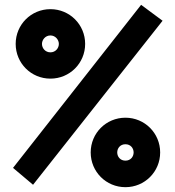

<svg xmlns="http://www.w3.org/2000/svg" viewBox="-20 -765 725 796"><path d="M117 1 654 -679 565 -745 34 -69ZM500 11C580 11 644 -53 644 -133C644 -213 580 -277 500 -277C420 -277 356 -213 356 -133C356 -53 420 11 500 11ZM534 -133C534 -116 522 -99 500 -99C478 -99 466 -116 466 -133C466 -150 478 -167 500 -167C522 -167 534 -150 534 -133ZM189 -439C269 -439 333 -503 333 -583C333 -663 269 -727 189 -727C109 -727 45 -663 45 -583C45 -503 109 -439 189 -439ZM224 -583C224 -565 210 -548 189 -548C168 -548 154 -565 154 -583C154 -600 168 -618 189 -618C210 -618 224 -600 224 -583Z"/></svg>

Font: Advent Pro
Style: Bold
Weight: 700
Designer: Andreas Kalpakidis
Foundry: Andreas Kalpakidis
Version: Version 2.002 2008